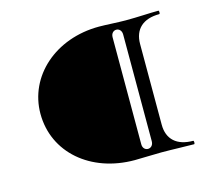

<svg xmlns="http://www.w3.org/2000/svg" viewBox="-75 -559 726 650"><g transform="rotate(-15 287.5 -234.0)"><path d="M322 0C345 0 388 -2 415 -2C458 -2 498 0 530 0C533 0 533 -12 530 -12C473 -12 441 -41 441 -92V-375C441 -427 473 -456 530 -456C533 -456 533 -468 530 -468C498 -468 458 -465 415 -465C388 -465 345 -468 322 -468C168 -468 54 -365 54 -234C54 -98 168 0 322 0ZM357 -46V-421C357 -450 394 -450 394 -421V-47C394 -18 357 -18 357 -46Z"/></g></svg>

Font: Cormorant SC
Style: Regular
Weight: 400
Designer: Christian Thalmann (Catharsis Fonts)
Version: Version 1.000;PS 001.000;hotconv 1.0.70;makeotf.lib2.5.58329